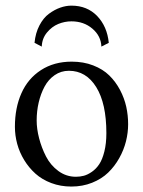

<svg xmlns="http://www.w3.org/2000/svg" viewBox="-20 -666 520 698"><path d="M348.6 -496.6Q347.2 -535.2 315.9 -561.8Q284.7 -588.4 239.7 -588.4Q215.3 -588.4 191.9 -578.9Q168.5 -569.3 150.6 -547.6Q132.8 -525.9 131.8 -496.6L105.5 -510.3Q108.9 -545.9 123.3 -573.5Q137.7 -601.1 158 -616Q178.2 -630.9 199 -638.2Q219.7 -645.5 239.7 -645.5Q296.9 -645.5 333.3 -607.7Q369.6 -569.8 375.5 -510.3ZM34.2 -205.1Q34.2 -273.9 57.9 -327.1Q81.5 -380.4 128.9 -411.1Q176.3 -441.9 240.7 -441.9Q283.7 -441.9 318.8 -428.2Q354 -414.6 377.2 -391.8Q400.4 -369.1 416.3 -339.1Q432.1 -309.1 439 -277.8Q445.8 -246.6 445.8 -214.4Q445.8 -183.6 438 -152.3Q430.2 -121.1 413.6 -91.3Q397 -61.5 373.3 -38.6Q349.6 -15.6 314.9 -1.7Q280.3 12.2 239.3 12.2Q200.2 12.2 166.5 -0.5Q132.8 -13.2 108.9 -34.7Q85 -56.2 67.9 -84.2Q50.8 -112.3 42.5 -143.1Q34.2 -173.8 34.2 -205.1ZM230.5 -408.7Q201.7 -408.7 178.7 -392.8Q155.8 -377 141.8 -350.8Q127.9 -324.7 120.6 -293.2Q113.3 -261.7 113.3 -228Q113.3 -197.8 122.1 -163.6Q130.9 -129.4 147.2 -97.4Q163.6 -65.4 192.1 -44.4Q220.7 -23.4 255.9 -23.4Q271 -23.4 284.9 -27.1Q298.8 -30.8 314.2 -41.5Q329.6 -52.2 340.8 -69.1Q352.1 -85.9 359.4 -115.2Q366.7 -144.5 366.7 -182.1Q366.7 -290 329.8 -349.4Q293 -408.7 230.5 -408.7Z"/></svg>

Font: Libertinage
Style: b
Weight: 400
Designer: OSP
Foundry: OSP
Version: Version 1.0; 2008; OFL relea